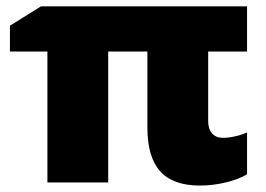

<svg xmlns="http://www.w3.org/2000/svg" viewBox="-20 -573 835 603"><path d="M680.2 -140.1Q696.8 -140.1 718 -144.8Q739.3 -149.4 755.9 -157.2V-25.9Q731 -10.3 689.7 -0.2Q648.4 9.8 607.9 9.8Q523.4 9.8 483.2 -34.9Q442.9 -79.6 442.9 -171.9V-411.1H319.8V0H128.9V-411.1H11.2V-492.2L108.9 -553.2H755.9V-411.1H633.8V-192.9Q633.8 -168 646 -154.1Q658.2 -140.1 680.2 -140.1Z"/></svg>

Font: Open Sans ExtBd
Style: Bold
Weight: 800
Foundry: Ascender Corporation
Version: Version 1.10